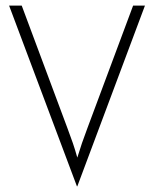

<svg xmlns="http://www.w3.org/2000/svg" viewBox="-20 -645 550 686"><path d="M254.9 20.8 12.5 -625H57.6L220.8 -187.5Q232.6 -155.6 240.3 -133.7Q247.9 -111.8 256.2 -81.9Q265.3 -111.8 272.9 -133.7Q280.6 -155.6 292.4 -187.5L455.6 -625H497.9L256.2 20.8Z"/></svg>

Font: Afacad Flux ExtraLight
Style: Regular
Weight: 250
Designer: Kristian Moeller
Foundry: Dicotype
Version: Version 1.100